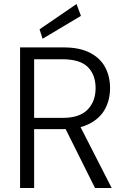

<svg xmlns="http://www.w3.org/2000/svg" viewBox="-20 -936 631 956"><path d="M80 0V-700H296Q377 -700 428.5 -673Q480 -646 504 -600.5Q528 -555 528 -497Q528 -440 503.5 -394Q479 -348 426.5 -320.5Q374 -293 292 -293H150V0ZM453 0 296 -315H375L536 0ZM150 -349H291Q376 -349 416 -390Q456 -431 456 -497Q456 -564 417 -602.5Q378 -641 290 -641H150ZM192 -743 177 -790 361 -916 383 -857Z"/></svg>

Font: DM Sans 12pt Light
Style: Regular
Weight: 300
Version: Version 4.004;gftools[0.9.30]